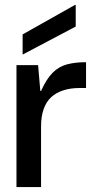

<svg xmlns="http://www.w3.org/2000/svg" viewBox="-20 -761 380 781"><path d="M47 0V-496H135L144 -391H147Q169 -440 194 -465Q219 -490 252 -499Q285 -508 330 -508V-403H303Q267 -403 237.5 -393.5Q208 -384 188 -365.5Q168 -347 157.5 -317Q147 -287 147 -246V0ZM72 -539V-621L285 -741H288V-653Z"/></svg>

Font: DM Sans 36pt Medium
Style: Regular
Weight: 500
Designer: Colophon Foundry, Jonny Pinhorn
Foundry: Colophon Foundry
Version: Version 4.004;gftools[0.9.30]